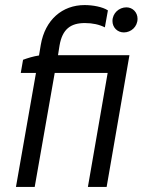

<svg xmlns="http://www.w3.org/2000/svg" viewBox="-20 -738 575 758"><path d="M71 -502 62 -450H122L43 0H117L196 -450H405L327 0H401L491 -520H209L215 -558C226 -623 259 -647 315 -647C346 -647 372 -641 394 -630L406 -697C385 -711 346 -718 314 -718C226 -718 158 -660 141 -561L134 -519C113 -516 90 -509 71 -502ZM469 -610C497 -610 523 -632 523 -664C523 -689 504 -709 479 -709C450 -709 424 -686 424 -655C424 -630 443 -610 469 -610Z"/></svg>

Font: Fixel Display 20240404
Style: Italic
Weight: 400
Italic angle: -10°
Designer: AlfaBravo + MacPaw
Foundry: Kyrylo Tkachov, Marchela Mozhyna, Serhii Makarenko, Maria Weinstein, Zakhar Kryvoshyya
Version: Version 1.211;Glyphs 3.2 (3225)